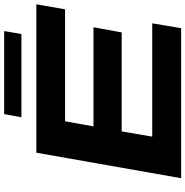

<svg xmlns="http://www.w3.org/2000/svg" viewBox="-4 -876 880 911"><g transform="rotate(-90 435.5 -420.0)"><path d="M335 -757.8 350.1 -839.8H744.1L730 -757.8ZM45.9 0 167 -687H871.1L847.2 -550.8H315.9L292 -416H762.2L737.8 -282.2H268.1L243.2 -137.2H780.8L757.8 0Z"/></g></svg>

Font: Archivo Expanded
Style: Bold Italic
Weight: 700
Width: 7
Italic angle: -10°
Designer: Hector Gatti
Foundry: Omnibus-Type
Version: Version 2.001